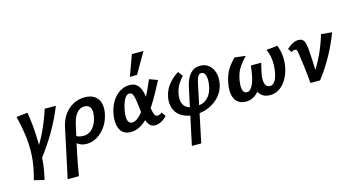

<svg xmlns="http://www.w3.org/2000/svg" viewBox="-99 -1132 3394 1842"><g transform="rotate(-15 1597.5 -211.0)"><path d="M177 51 128 7Q206 -100 257 -207.5Q308 -315 341 -421H452Q406 -303 337.5 -185.5Q269 -68 177 51ZM163 239 63 214Q69 192 74.5 171Q80 150 84 130Q105 34 107 -54Q109 -142 96.5 -230.5Q84 -319 60 -415L171 -427Q183 -365 190 -285.5Q197 -206 198.5 -123.5Q200 -41 195.5 33Q191 107 180 159Q175 184 171 203Q167 222 163 239Z M379 289Q393 225 406.5 162.5Q420 100 433 39Q446 -22 458.5 -81Q471 -140 483 -197Q499 -273 537 -324Q575 -375 627 -401.5Q679 -428 738 -428Q798 -428 835.5 -402.5Q873 -377 886 -330.5Q899 -284 886 -222Q872 -155 835.5 -102.5Q799 -50 749.5 -20.5Q700 9 645 9Q613 9 589 -0.5Q565 -10 550 -24Q535 -38 530 -51L560 -97Q571 -84 593 -78.5Q615 -73 634 -73Q671 -73 699.5 -91.5Q728 -110 748 -143.5Q768 -177 777 -222Q789 -283 772 -313.5Q755 -344 714 -344Q686 -344 662 -328.5Q638 -313 620 -281Q602 -249 591 -200Q569 -103 554.5 -37.5Q540 28 531 73Q522 118 515.5 151.5Q509 185 503.5 217Q498 249 491 289Z M1084 9Q1027 9 997 -23.5Q967 -56 961.5 -109Q956 -162 970 -222Q986 -287 1018 -333.5Q1050 -380 1093 -405Q1136 -430 1183 -430Q1223 -430 1247.5 -413Q1272 -396 1285.5 -368Q1299 -340 1305.5 -306Q1312 -272 1316 -237Q1321 -195 1326 -158.5Q1331 -122 1341 -99.5Q1351 -77 1371 -77Q1380 -77 1392 -81.5Q1404 -86 1415 -96L1444 -55Q1425 -31 1391.5 -12Q1358 7 1326 7Q1295 7 1276 -11.5Q1257 -30 1246 -60Q1235 -90 1229.5 -126.5Q1224 -163 1220 -200Q1215 -249 1209 -283Q1203 -317 1193 -334.5Q1183 -352 1163 -352Q1143 -352 1127 -334Q1111 -316 1099.5 -285.5Q1088 -255 1080 -216Q1071 -170 1072.5 -139Q1074 -108 1086 -92Q1098 -76 1120 -76Q1147 -76 1176 -99Q1205 -122 1234 -160Q1263 -198 1290 -245.5Q1317 -293 1340 -342.5Q1363 -392 1381 -436L1463 -406Q1434 -351 1402.5 -292.5Q1371 -234 1335.5 -180Q1300 -126 1261 -83.5Q1222 -41 1178 -16Q1134 9 1084 9ZM1210 -505 1285 -711H1400L1281 -505Z M1613 289 1730 -259Q1739 -303 1753.5 -335.5Q1768 -368 1787.5 -390Q1807 -412 1831 -423Q1855 -434 1885 -434Q1927 -434 1957.5 -415.5Q1988 -397 2006 -365.5Q2024 -334 2028.5 -294Q2033 -254 2023 -210Q2009 -146 1965.5 -97Q1922 -48 1859.5 -20.5Q1797 7 1724 7Q1667 7 1623 -10Q1579 -27 1551 -58.5Q1523 -90 1513.5 -133.5Q1504 -177 1515 -229Q1529 -296 1572.5 -348Q1616 -400 1669 -430L1703 -383Q1683 -364 1656.5 -324Q1630 -284 1619 -227Q1609 -170 1622 -135Q1635 -100 1667 -83.5Q1699 -67 1745 -67Q1799 -67 1834.5 -86.5Q1870 -106 1891.5 -141.5Q1913 -177 1921 -223Q1929 -264 1926.5 -295.5Q1924 -327 1912.5 -345Q1901 -363 1880 -363Q1861 -363 1850 -347.5Q1839 -332 1833 -309Q1827 -286 1822 -264L1706 289Z M2227 13Q2175 13 2142.5 -15Q2110 -43 2101.5 -96.5Q2093 -150 2111 -226Q2125 -287 2153 -332.5Q2181 -378 2227 -425L2336 -412Q2300 -376 2268 -330.5Q2236 -285 2222 -222Q2215 -191 2213 -156Q2211 -121 2221 -96.5Q2231 -72 2258 -72Q2276 -72 2291 -86Q2306 -100 2317.5 -124Q2329 -148 2337 -179Q2345 -210 2350 -243L2360 -310H2462L2445 -239Q2432 -185 2433 -148Q2434 -111 2447.5 -91.5Q2461 -72 2484 -72Q2506 -72 2521 -84.5Q2536 -97 2547 -121.5Q2558 -146 2565 -182Q2573 -220 2573.5 -262Q2574 -304 2566.5 -344Q2559 -384 2542 -415L2653 -427Q2676 -370 2679.5 -312.5Q2683 -255 2672 -203Q2658 -138 2628 -89Q2598 -40 2556.5 -13.5Q2515 13 2465 13Q2407 13 2373.5 -23Q2340 -59 2336 -111L2384 -101Q2356 -43 2316 -15Q2276 13 2227 13Z M2868 0Q2865 -38 2860.5 -82.5Q2856 -127 2850.5 -170Q2845 -213 2840 -248Q2835 -283 2832 -303Q2828 -329 2823.5 -337.5Q2819 -346 2805 -346Q2795 -346 2785.5 -342.5Q2776 -339 2769 -334L2745 -371Q2773 -398 2803 -413Q2833 -428 2861 -428Q2891 -428 2906 -413Q2921 -398 2926.5 -372.5Q2932 -347 2935 -316Q2939 -268 2941.5 -219.5Q2944 -171 2945.5 -122.5Q2947 -74 2946 -26L2897 -35Q2967 -133 3013 -231Q3059 -329 3087 -426L3195 -416Q3156 -312 3099.5 -208Q3043 -104 2964 0Z"/></g></svg>

Font: Ysabeau Office
Style: Bold Italic
Weight: 700
Italic angle: -12°
Designer: Christian Thalmann (Catharsis Fonts)
Version: Version 2.001;gftools[0.9.30]; featfreeze: tnum,lnum,ss02